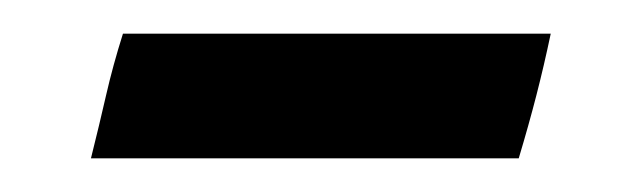

<svg xmlns="http://www.w3.org/2000/svg" viewBox="-20 -309 380 114"><path d="M288 -215H34Q39 -235 43 -252.5Q47 -270 53 -289H307Q303 -270 298.5 -252.5Q294 -235 288 -215Z"/></svg>

Font: Tiro Telugu
Style: Italic
Weight: 400
Italic angle: -11°
Designer: Telugu: John Hudson & Fiona Ross, assisted by Kaja Sojewska. Latin: John Hudson with Paul Hanslow, assisted by Kaja Soje
Foundry: Tiro Typeworks Ltd.
Version: Version 1.52